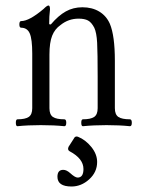

<svg xmlns="http://www.w3.org/2000/svg" viewBox="-20 -451 513 692"><path d="M43 3.9Q37.1 3.9 37.1 -8.5Q37.1 -21 43 -21Q70.8 -21 83.5 -29.5Q96.2 -38.1 96.2 -61V-257.8Q96.2 -310.1 87.2 -330.6Q78.1 -351.1 56.2 -351.1Q49.8 -351.1 49.8 -363Q49.8 -375 56.2 -375Q85.4 -375 137.2 -418.9Q149.4 -431.2 154.8 -431.2Q160.2 -431.2 160.2 -417Q157.2 -392.6 157.2 -363.8L163.1 -362.8Q190.4 -395 217.3 -409.9Q244.1 -424.8 276.9 -424.8Q312 -424.8 337.6 -409.4Q363.3 -394 376 -365.2Q394 -322.3 394 -231.9V-61Q394 -38.1 406.7 -29.5Q419.4 -21 448.2 -21Q455.1 -21 455.1 -8.5Q455.1 3.9 448.2 3.9Q411.1 0 363.8 0Q317.4 0 278.8 3.9Q272.9 3.9 272.9 -8.5Q272.9 -21 278.8 -21Q306.6 -21 319.3 -29.5Q332 -38.1 332 -61V-174.8Q332 -260.7 330.1 -297.1Q328.1 -333.5 319.8 -351.1Q309.6 -370.6 297.1 -377.2Q284.7 -383.8 263.2 -383.8Q226.6 -383.8 198.2 -360.8Q177.7 -346.7 168 -322.3Q158.2 -297.9 158.2 -253.9V-61Q158.2 -38.1 170.7 -29.5Q183.1 -21 211.9 -21Q218.8 -21 218.8 -8.5Q218.8 3.9 211.9 3.9Q174.8 0 127 0Q80.1 0 43 3.9ZM237.8 221.2Q187 221.2 187 186Q187 161.1 208 161.1Q219.7 161.1 232.9 172.9Q250.5 189 259.8 189Q280.8 189 280.8 158.2Q280.8 120.6 231 94.2Q222.2 89.4 227.1 78.1L247.1 46.9Q248.5 43 252.7 41.5Q256.8 40 261.2 42Q288.1 52.7 309.1 78.6Q330.1 104.5 330.1 132.8Q330.1 169.4 301.5 195.3Q272.9 221.2 237.8 221.2Z"/></svg>

Font: Junicode SmCond Light
Style: Regular
Weight: 300
Width: 4
Designer: Peter S. Baker
Version: Version 2.206